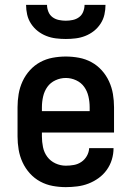

<svg xmlns="http://www.w3.org/2000/svg" viewBox="-20 -760 540 788"><path d="M250 8Q223 8 196 3Q169 -2 145 -15Q121 -28 102.5 -48.5Q84 -69 72.5 -94Q61 -119 56.5 -146Q52 -173 52 -200V-320Q52 -347 56.5 -374Q61 -401 72.5 -426Q84 -451 102.5 -471.5Q121 -492 145 -505Q169 -518 196 -523Q223 -528 250 -528Q277 -528 304 -523Q331 -518 355 -505Q379 -492 397.5 -471.5Q416 -451 427.5 -426Q439 -401 443.5 -374Q448 -347 448 -320V-216H152V-200Q152 -178 156.5 -156Q161 -134 174 -116.5Q187 -99 207.5 -89.5Q228 -80 250 -80Q267 -80 283.5 -83Q300 -86 314 -95.5Q328 -105 336.5 -120Q345 -135 346 -152H446Q446 -128 439 -105Q432 -82 418 -62.5Q404 -43 384.5 -29Q365 -15 343 -6.5Q321 2 297 5Q273 8 250 8ZM348 -304V-320Q348 -342 343 -364Q338 -386 325.5 -403.5Q313 -421 292.5 -430.5Q272 -440 250 -440Q228 -440 207.5 -430.5Q187 -421 174.5 -403.5Q162 -386 157 -364Q152 -342 152 -320V-304ZM250 -600Q230 -600 209.5 -602.5Q189 -605 170 -612.5Q151 -620 135 -632.5Q119 -645 107.5 -662.5Q96 -680 91.5 -700Q87 -720 87 -740H173Q173 -726 178.5 -712Q184 -698 195.5 -689.5Q207 -681 221.5 -678Q236 -675 250 -675Q264 -675 278.5 -678Q293 -681 304.5 -689.5Q316 -698 321.5 -712Q327 -726 327 -740H413Q413 -720 408.5 -700Q404 -680 392.5 -662.5Q381 -645 365 -632.5Q349 -620 330 -612.5Q311 -605 290.5 -602.5Q270 -600 250 -600Z"/></svg>

Font: Iosevka Term Curly Semibold
Style: Regular
Weight: 600
Designer: Belleve Invis
Foundry: Belleve Invis
Version: Version 32.3.0